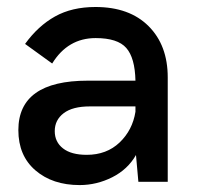

<svg xmlns="http://www.w3.org/2000/svg" viewBox="-20 -517 559 546"><path d="M251.5 -497.1Q348.1 -497.1 402.6 -442.6Q457 -388.2 457 -296.9V0H373.5L366.7 -76.2Q343.3 -35.2 299.1 -12.9Q254.9 9.3 206.5 9.3Q129.4 9.3 80.8 -32.5Q32.2 -74.2 32.2 -147Q32.2 -287.6 229.5 -287.6H365.2Q363.8 -352.5 339.1 -380.6Q314.5 -408.7 252 -408.7Q172.9 -408.7 128.4 -336.4L51.3 -392.1Q88.4 -443.4 136.5 -470.2Q184.6 -497.1 251.5 -497.1ZM226.6 -76.7Q283.2 -76.7 320.1 -111.8Q356.9 -147 365.2 -199.2V-214.4H235.4Q186.5 -214.4 161.1 -195.1Q135.7 -175.8 135.7 -144Q135.7 -113.3 159.2 -95Q182.6 -76.7 226.6 -76.7Z"/></svg>

Font: HK Grotesk SemiBold Legacy
Style: Regular
Weight: 600
Designer: Alfredo Marco Pradil
Foundry: Hanken Design Co.
Version: Version 2.022;PS 002.022;hotconv 1.0.88;makeotf.lib2.5.64775